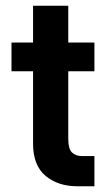

<svg xmlns="http://www.w3.org/2000/svg" viewBox="-20 -648 368 668"><path d="M308.5 -105V0H248.5Q182 0 138.5 -36.2Q95 -72.5 95 -148.5V-400H20V-500H95V-628H217.5V-500H308.5V-400H217.5V-165.5Q217.5 -130.5 230.2 -117.8Q243 -105 265 -105Z"/></svg>

Font: Overused Grotesk SemiBold
Style: Regular
Weight: 610
Version: Version 0.004